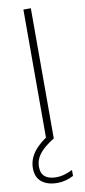

<svg xmlns="http://www.w3.org/2000/svg" viewBox="-91 -629 381 864"><g transform="rotate(-10 100.0 -197.5)"><path d="M83 0V-595H117V0ZM100 200Q53 200 27 178.5Q1 157 1 116Q1 90 11.8 66.5Q22.5 43 45 21Q67.5 -1 103 -23L117 0Q84.5 20 65.2 38.5Q46 57 37.5 75.5Q29 94 29 114Q29 144.5 46.8 159.2Q64.5 174 99 174Q115 174 132.5 169.5Q150 165 173 154V181Q154.5 190.5 136.2 195.2Q118 200 100 200Z"/></g></svg>

Font: Encode Sans SC Condensed Thin
Style: Regular
Weight: 100
Width: 3
Designer: Multiple Designers
Foundry: Impallari Type
Version: Version 3.002